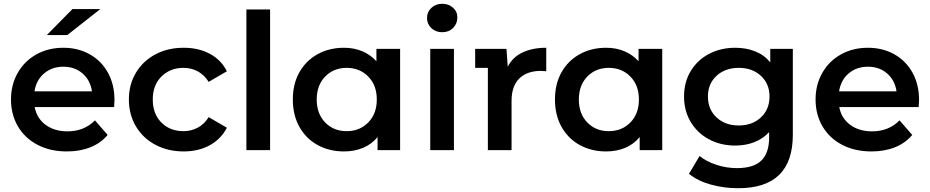

<svg xmlns="http://www.w3.org/2000/svg" viewBox="-20 -792 4907 1013"><path d="M582 -227H163Q174 -168 220.5 -133.5Q267 -99 336 -99Q424 -99 481 -157L548 -80Q512 -37 457 -15Q402 7 333 7Q245 7 178 -28Q111 -63 74.5 -125.5Q38 -188 38 -267Q38 -345 73.5 -407.5Q109 -470 172 -505Q235 -540 314 -540Q392 -540 453.5 -505.5Q515 -471 549.5 -408.5Q584 -346 584 -264Q584 -251 582 -227ZM162 -310H465Q457 -368 416 -404Q375 -440 314 -440Q254 -440 212.5 -404.5Q171 -369 162 -310ZM362 -744H509L335 -607H227Z M660 -267Q660 -346 697 -408Q734 -470 799.5 -505Q865 -540 949 -540Q1028 -540 1087.5 -508Q1147 -476 1177 -416L1081 -360Q1058 -397 1023.5 -415.5Q989 -434 948 -434Q878 -434 832 -388.5Q786 -343 786 -267Q786 -191 831.5 -145.5Q877 -100 948 -100Q989 -100 1023.5 -118.5Q1058 -137 1081 -174L1177 -118Q1146 -58 1086.5 -25.5Q1027 7 949 7Q866 7 800 -28Q734 -63 697 -125.5Q660 -188 660 -267Z M1280 -742H1405V0H1280Z M2091 -534V0H1972V-69Q1941 -31 1895.5 -12Q1850 7 1795 7Q1717 7 1655.5 -27Q1594 -61 1559.5 -123Q1525 -185 1525 -267Q1525 -349 1559.5 -410.5Q1594 -472 1655.5 -506Q1717 -540 1795 -540Q1847 -540 1890.5 -522Q1934 -504 1966 -469V-534ZM1968 -267Q1968 -342 1923 -388Q1878 -434 1809 -434Q1740 -434 1695.5 -388Q1651 -342 1651 -267Q1651 -192 1695.5 -146Q1740 -100 1809 -100Q1878 -100 1923 -146Q1968 -192 1968 -267Z M2250 -534H2375V0H2250ZM2233 -697Q2233 -729 2256 -750.5Q2279 -772 2313 -772Q2347 -772 2370 -751.5Q2393 -731 2393 -700Q2393 -667 2370.5 -644.5Q2348 -622 2313 -622Q2279 -622 2256 -643.5Q2233 -665 2233 -697Z M2862 -540V-416Q2842 -418 2834 -418Q2761 -418 2720 -378Q2679 -338 2679 -259V0H2554V-434H2487V-534H2652L2659 -440Q2684 -490 2736.5 -515Q2789 -540 2862 -540Z M3474 -534V0H3355V-69Q3324 -31 3278.5 -12Q3233 7 3178 7Q3100 7 3038.5 -27Q2977 -61 2942.5 -123Q2908 -185 2908 -267Q2908 -349 2942.5 -410.5Q2977 -472 3038.5 -506Q3100 -540 3178 -540Q3230 -540 3273.5 -522Q3317 -504 3349 -469V-534ZM3351 -267Q3351 -342 3306 -388Q3261 -434 3192 -434Q3123 -434 3078.5 -388Q3034 -342 3034 -267Q3034 -192 3078.5 -146Q3123 -100 3192 -100Q3261 -100 3306 -146Q3351 -192 3351 -267Z M4163 -534V-81Q4163 201 3875 201Q3798 201 3729 181.5Q3660 162 3615 125L3671 31Q3706 60 3759.5 77.5Q3813 95 3868 95Q3956 95 3997 55Q4038 15 4038 -67V-95Q4006 -60 3960 -42Q3914 -24 3859 -24Q3783 -24 3721.5 -56.5Q3660 -89 3624.5 -148Q3589 -207 3589 -283Q3589 -359 3624.5 -417.5Q3660 -476 3721.5 -508Q3783 -540 3859 -540Q3917 -540 3964.5 -521Q4012 -502 4044 -463V-534ZM4040 -283Q4040 -350 3994.5 -392Q3949 -434 3878 -434Q3806 -434 3760.5 -392Q3715 -350 3715 -283Q3715 -215 3760.5 -172.5Q3806 -130 3878 -130Q3949 -130 3994.5 -172.5Q4040 -215 4040 -283Z M4827 -227H4408Q4419 -168 4465.5 -133.5Q4512 -99 4581 -99Q4669 -99 4726 -157L4793 -80Q4757 -37 4702 -15Q4647 7 4578 7Q4490 7 4423 -28Q4356 -63 4319.5 -125.5Q4283 -188 4283 -267Q4283 -345 4318.5 -407.5Q4354 -470 4417 -505Q4480 -540 4559 -540Q4637 -540 4698.5 -505.5Q4760 -471 4794.5 -408.5Q4829 -346 4829 -264Q4829 -251 4827 -227ZM4407 -310H4710Q4702 -368 4661 -404Q4620 -440 4559 -440Q4499 -440 4457.5 -404.5Q4416 -369 4407 -310Z"/></svg>

Font: mBank SemiBold
Style: Regular
Weight: 600
Designer: Julieta Ulanovsky
Foundry: Julieta Ulanovsky
Version: Version 7.200